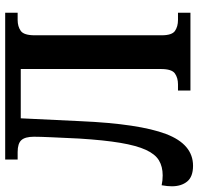

<svg xmlns="http://www.w3.org/2000/svg" viewBox="-32 -722 764 740"><g transform="rotate(-90 350.0 -352.0)"><path d="M81 10Q39 10 20.5 -12.5Q2 -35 2 -72Q2 -89 6 -111Q24 -107 44 -107Q78 -107 102 -121.5Q126 -136 142.5 -172Q159 -208 169.5 -270.5Q180 -333 186 -429Q189 -492 191 -536Q193 -580 193 -603Q193 -637 180 -651.5Q167 -666 134 -666H105V-714H671V-666H643Q618 -666 601 -654Q584 -642 584 -600V-111Q584 -71 601 -59.5Q618 -48 643 -48H671V0H371V-48H395Q420 -48 437 -60Q454 -72 454 -114V-654H264L253 -424Q243 -198 203.5 -94Q164 10 81 10Z"/></g></svg>

Font: Noto Serif SemiCondensed SemiBold
Style: Regular
Weight: 600
Width: 4
Designer: Monotype Design Team
Foundry: Monotype Imaging Inc.
Version: Version 2.013; ttfautohint (v1.8.4.7-5d5b)